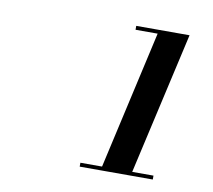

<svg xmlns="http://www.w3.org/2000/svg" viewBox="-58 -972 646 582"><g transform="rotate(10 265.0 -681.0)"><path d="M286 -456 384.7 -894H316.7V-906H480.8L378.8 -456ZM222 -456V-468H447V-456Z"/></g></svg>

Font: Bodoni Moda
Style: Italic
Weight: 400
Italic angle: -13°
Designer: Owen Earl
Foundry: indestructible type
Version: Version 2.005